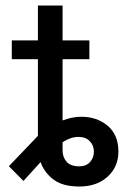

<svg xmlns="http://www.w3.org/2000/svg" viewBox="-20 -677 471 707"><path d="M416 -118.7Q416 -63 376.5 -26.6Q336.9 9.8 272 9.8Q210.9 9.8 177 -15.9Q143.1 -41.5 129.4 -80.1L66.4 -10.7L12.7 -64.9L119.6 -176.8V-459H23.4V-528.3H119.6V-656.7H210.4V-528.3H309.1V-459H210.4V-233.4Q246.1 -247.1 279.3 -247.1Q336.9 -247.1 376.5 -213.9Q416 -180.7 416 -118.7ZM210.4 -123.5Q210.4 -98.1 225.3 -81.3Q240.2 -64.5 272.5 -64.5Q296.9 -64.5 311.3 -80.1Q325.7 -95.7 325.7 -118.7Q325.7 -141.6 310.5 -157.2Q295.4 -172.9 268.6 -172.9Q240.7 -172.9 210.4 -153.3Z"/></svg>

Font: Roboto21382017
Style: Regular
Weight: 400
Designer: Christian Robertson
Foundry: Google
Version: Version 2.138; 2017